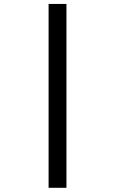

<svg xmlns="http://www.w3.org/2000/svg" viewBox="-20 -730 572 955"><path d="M221.7 204.1V-710.4H310.5V204.1Z"/></svg>

Font: Kameron SemiBold
Style: Regular
Weight: 600
Designer: Vernon Adams
Foundry: Vernon Adams
Version: Version 1.100